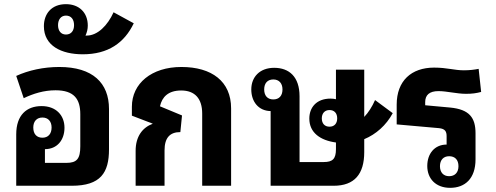

<svg xmlns="http://www.w3.org/2000/svg" viewBox="-20 -893 2384 923"><path d="M504 -369C504 -494 426 -571 265 -571C189 -571 117 -555 58 -528L94 -421C140 -443 191 -459 247 -459C337 -459 366 -416 366 -344V-190C366 -130 350 -110 299 -110H196V-176C255 -176 290 -220 290 -279C290 -339 249 -383 180 -383C108 -383 58 -340 58 -247V0H325C464 0 504 -63 504 -175ZM184 -231C157 -231 140 -248 140 -280C140 -310 157 -328 184 -328C211 -328 228 -310 228 -280C228 -249 211 -231 184 -231Z M378 -632C500 -632 578 -687 623 -781L526 -834C497 -770 449 -722 397 -722C395 -722 393 -722 391 -722C398 -737 402 -753 402 -770C402 -833 360 -873 297 -873C227 -873 191 -826 191 -767C191 -673 275 -632 378 -632ZM297 -727C273 -727 259 -745 259 -772C259 -799 273 -818 297 -818C322 -818 336 -800 336 -772C336 -745 322 -727 297 -727Z M852 -571C709 -571 614 -492 614 -380V-337L713 -299L714 -298C665 -280 632 -237 632 -168V0H771V-170C771 -230 796 -258 847 -258L855 -338L749 -382C759 -427 789 -458 851 -458C917 -458 952 -419 952 -347V0H1091V-372C1091 -502 998 -571 852 -571Z M1298 -567C1229 -567 1188 -523 1188 -463C1188 -404 1223 -360 1281 -359V0H1584C1684 0 1731 -56 1731 -162V-224C1787 -247 1837 -291 1868 -349L1783 -412C1769 -380 1751 -352 1731 -331V-558H1595V-416C1587 -418 1578 -419 1569 -419C1500 -419 1467 -375 1467 -323C1467 -255 1520 -218 1595 -208V-176C1595 -129 1579 -114 1536 -114H1420V-430C1420 -524 1370 -567 1298 -567ZM1294 -415C1266 -415 1250 -433 1250 -463C1250 -493 1266 -511 1294 -511C1321 -511 1338 -493 1338 -463C1338 -432 1321 -415 1294 -415ZM1564 -284C1541 -284 1527 -299 1527 -324C1527 -348 1541 -364 1564 -364C1587 -364 1601 -349 1601 -324C1601 -299 1587 -284 1564 -284Z M2266 -252C2266 -327 2237 -367 2144 -376L2024 -387V-402C2024 -436 2044 -455 2088 -455C2128 -455 2176 -442 2220 -442C2251 -442 2270 -445 2293 -451L2281 -562C2261 -558 2237 -555 2210 -555C2164 -555 2129 -568 2067 -568C1957 -568 1887 -504 1887 -390V-295L2090 -277C2120 -274 2127 -261 2127 -238V-198C2069 -198 2034 -154 2034 -95C2034 -35 2074 10 2144 10C2215 10 2266 -34 2266 -127ZM2139 -142C2167 -142 2184 -125 2184 -94C2184 -64 2167 -46 2139 -46C2112 -46 2095 -64 2095 -94C2095 -124 2112 -142 2139 -142Z"/></svg>

Font: Noto Sans Thai Looped SemiCondensed
Style: Bold
Weight: 700
Width: 4
Designer: Sasikarn Vongin, Ben Mitchell
Foundry: The Fontpad Ltd
Version: Version 1.001